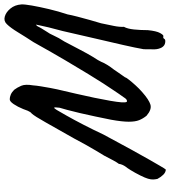

<svg xmlns="http://www.w3.org/2000/svg" viewBox="29 -743 768 866"><g transform="rotate(-90 413.0 -310.0)"><path d="M670 48Q667 53 653.5 51Q640 49 632 36Q624 21 623.5 3.5Q623 -14 624 -46Q630 -81 643 -138Q656 -195 672.5 -265.5Q689 -336 706 -411Q716 -447 722.5 -474.5Q729 -502 732 -517Q735 -532 735 -532Q734 -532 731 -529Q728 -526 726 -522Q724 -518 723 -516Q723 -516 718.5 -508Q714 -500 703 -483Q694 -471 685 -450.5Q676 -430 659 -404Q643 -374 623.5 -336.5Q604 -299 590 -276Q582 -264 575.5 -253Q569 -242 567 -237Q563 -226 553.5 -210.5Q544 -195 532 -180Q526 -171 518 -159.5Q510 -148 504 -139.5Q498 -131 498 -131Q497 -126 486.5 -112.5Q476 -99 461 -82.5Q446 -66 431 -53Q396 -22 374 -15.5Q352 -9 324 -33Q311 -49 304 -66.5Q297 -84 297 -113.5Q297 -143 306 -193Q313 -227 320.5 -263.5Q328 -300 336 -333.5Q344 -367 350.5 -391.5Q357 -416 360 -425Q363 -448 360.5 -449.5Q358 -451 350 -438Q344 -428 325.5 -395.5Q307 -363 284 -318.5Q261 -274 239 -227Q198 -151 170.5 -100.5Q143 -50 125.5 -20Q108 10 99.5 25Q91 40 87 46Q83 52 81 54Q68 53 57.5 42Q47 31 39 16Q37 7 36.5 -3Q36 -13 40 -26.5Q44 -40 54 -60Q67 -86 78.5 -104.5Q90 -123 94 -127Q99 -134 102.5 -142Q106 -150 107 -158Q112 -164 122.5 -183Q133 -202 144 -224Q152 -237 165.5 -259.5Q179 -282 194 -309Q209 -336 221 -359Q266 -438 294 -488Q322 -538 334 -551Q341 -556 346.5 -569Q352 -582 354 -589Q364 -614 376.5 -632.5Q389 -651 399 -650Q408 -650 419 -645.5Q430 -641 441 -630Q451 -617 459 -598.5Q467 -580 461 -545Q460 -530 456.5 -509Q453 -488 449.5 -468.5Q446 -449 443 -436Q433 -393 423 -350Q413 -307 405 -268Q397 -229 391.5 -197.5Q386 -166 384.5 -146.5Q383 -127 387 -122Q392 -120 397 -123.5Q402 -127 408 -137Q415 -146 422.5 -157.5Q430 -169 439 -182Q452 -201 469.5 -228Q487 -255 512 -296Q537 -337 572.5 -397Q608 -457 656 -543Q679 -578 700 -612.5Q721 -647 737 -663Q751 -678 771 -672.5Q791 -667 807.5 -647Q824 -627 826 -598Q827 -584 821 -550Q815 -516 805 -473.5Q795 -431 781 -389Q778 -372 771 -345Q764 -318 756 -289.5Q748 -261 741 -238Q734 -204 729 -180Q724 -156 725 -135Q716 -119 713 -89Q710 -59 710 -27Q706 12 697 28Q688 44 683 43Q674 40 670 48Z"/></g></svg>

Font: Caveat SemiBold
Style: Regular
Weight: 600
Designer: Pablo Impallari
Foundry: Pablo Impallari
Version: Version 2.000